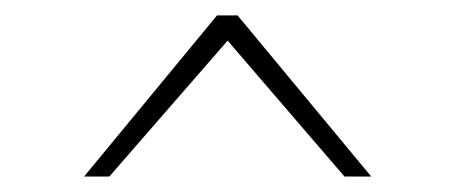

<svg xmlns="http://www.w3.org/2000/svg" viewBox="-20 -723 590 249"><path d="M89.1 -494.1H121.8L275.2 -670.3L426.7 -494.1H461.4L288.1 -703H261.4Z"/></svg>

Font: Meinily
Style: Regular
Weight: 500
Designer: Paul Hayes
Foundry: Paul Hayes
Version: Version 1.0; ttfautohint (v1.8.4.7-5d5b)